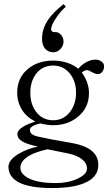

<svg xmlns="http://www.w3.org/2000/svg" viewBox="-20 -782 540 943"><path d="M241.2 -484.4Q166 -484.4 117.2 -443.4Q64.5 -400.4 64.5 -326.2Q64.5 -279.3 88.9 -241.2Q112.3 -205.1 153.3 -185.5Q116.2 -172.9 97.7 -162.1Q65.4 -143.6 65.4 -123Q65.4 -102.5 86.9 -88.9Q111.3 -73.2 166 -62.5Q112.3 -50.8 71.3 -26.4Q21.5 3.9 21.5 37.1Q21.5 86.9 73.2 114.3Q127.9 141.6 236.3 141.6Q336.9 141.6 394.5 117.2Q462.9 88.9 462.9 28.3Q462.9 -17.6 425.8 -44.9Q394.5 -68.4 335.9 -79.1L286.1 -87.9Q246.1 -95.7 226.6 -98.6Q194.3 -105.5 166 -111.3Q141.6 -117.2 132.8 -127Q127 -134.8 127 -145.5Q127 -154.3 141.6 -163.1Q155.3 -170.9 177.7 -175.8Q196.3 -170.9 213.9 -168.9Q224.6 -167 241.2 -167Q313.5 -167 363.3 -209Q417 -252.9 417 -325.2Q417 -352.5 407.2 -378.9Q397.5 -404.3 381.8 -425.8Q396.5 -438.5 409.2 -437.5Q417 -436.5 429.7 -428.7Q438.5 -423.8 443.4 -421.9Q451.2 -418 460 -418Q474.6 -418 482.4 -429.7Q491.2 -440.4 491.2 -456.1Q491.2 -471.7 477.5 -480.5Q464.8 -489.3 449.2 -489.3Q427.7 -489.3 405.3 -477.5Q382.8 -465.8 364.3 -444.3Q345.7 -460.9 315.4 -471.7Q281.2 -484.4 241.2 -484.4ZM252.9 117.2Q171.9 117.2 125 95.7Q80.1 74.2 80.1 42Q80.1 13.7 109.4 -7.8Q142.6 -33.2 212.9 -48.8L310.5 -29.3Q359.4 -19.5 383.8 1Q407.2 19.5 407.2 45.9Q407.2 74.2 360.4 95.7Q315.4 117.2 252.9 117.2ZM241.2 -460Q293 -460 325.2 -418Q353.5 -380.9 353.5 -326.2Q353.5 -272.5 325.2 -234.4Q293 -191.4 241.2 -191.4Q187.5 -191.4 156.2 -234.4Q128.9 -271.5 128.9 -326.2Q128.9 -380.9 156.2 -418Q187.5 -460 241.2 -460ZM303.7 -749 292 -761.7Q243.2 -722.7 218.8 -688.5Q186.5 -642.6 186.5 -591.8Q186.5 -558.6 203.1 -541Q217.8 -525.4 243.2 -525.4Q261.7 -525.4 276.4 -541Q292 -556.6 292 -577.1Q292 -597.7 279.3 -611.3Q267.6 -624 255.9 -624Q238.3 -624 234.4 -628.9Q228.5 -633.8 233.4 -651.4Q239.3 -670.9 259.8 -700.2Q281.2 -730.5 303.7 -749Z"/></svg>

Font: BatangChe
Style: Regular
Weight: 400
Monospace: yes
Version: Version 2.21